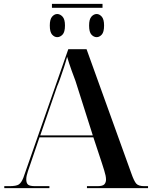

<svg xmlns="http://www.w3.org/2000/svg" viewBox="-20 -967 797 987"><path d="M2 0H234V-10H162Q133 -10 124 -18Q115 -26 115 -45Q115 -62 123.5 -86.5Q132 -111 137 -126L183 -261H460L504 -128Q507 -118 516 -90Q525 -62 525 -44Q525 -29 516.5 -19.5Q508 -10 480 -10H427V0H741V-10H723Q692 -10 680.5 -23Q669 -36 655 -76L425 -714H331L100 -53Q90 -28 77 -19Q64 -10 27 -10H2ZM187 -271 274 -524Q278 -532 288.5 -561Q299 -590 309.5 -622.5Q320 -655 325 -675Q334 -644 348.5 -603.5Q363 -563 368 -551L457 -271ZM247 -927H507V-947H247ZM274 -776Q289 -776 301.5 -789Q314 -802 314 -836Q314 -868 301.5 -881.5Q289 -895 274 -895Q260 -895 248 -881.5Q236 -868 236 -836Q236 -802 248 -789Q260 -776 274 -776ZM477 -776Q491 -776 503 -789Q515 -802 515 -836Q515 -868 503 -881.5Q491 -895 477 -895Q462 -895 450 -881.5Q438 -868 438 -836Q438 -802 450 -789Q462 -776 477 -776Z"/></svg>

Font: Noto Serif Display Semi
Style: Regular
Weight: 600
Designer: Monotype Design Team
Foundry: Monotype Imaging Inc.
Version: Version 1.900